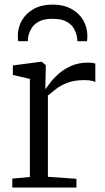

<svg xmlns="http://www.w3.org/2000/svg" viewBox="-20 -838 470 858"><path d="M35 0V-40L113.5 -47V-485.5L37.5 -503V-545.5L162.5 -562H166.5L184.5 -547V-529L182.5 -440.5L184.5 -441.5Q189 -447.5 202.5 -466Q216 -484.5 239.2 -505.8Q262.5 -527 295.8 -542.5Q329 -558 372 -558Q386 -558 393.5 -556.8Q401 -555.5 406 -554V-471.5Q403 -474 390 -477Q377 -480 357.5 -480Q312.5 -480 281.8 -468.2Q251 -456.5 230.2 -440.2Q209.5 -424 194 -411V-48L321.5 -39V0ZM215 -817.5Q263.5 -817.5 298.5 -798.5Q333.5 -779.5 352 -747.5Q370.5 -715.5 370.5 -675.5Q370.5 -670.5 370 -665Q369.5 -659.5 368.5 -654H325.5Q325.5 -656.5 325.5 -660.8Q325.5 -665 324.5 -669.5Q321.5 -689 311.2 -708.5Q301 -728 278 -741Q255 -754 215 -754Q175 -754 152.2 -741Q129.5 -728 119 -708.5Q108.5 -689 105.5 -669.5Q105 -665 104.8 -660.8Q104.5 -656.5 104.5 -654H61.5Q60.5 -659.5 60 -665Q59.5 -670.5 59.5 -675.5Q59.5 -715.5 78.2 -747.5Q97 -779.5 131.8 -798.5Q166.5 -817.5 215 -817.5Z"/></svg>

Font: Merriweather 28pt Light
Style: Regular
Weight: 300
Version: Version 2.100